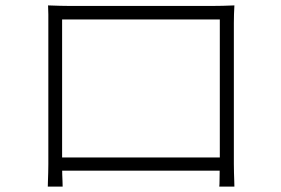

<svg xmlns="http://www.w3.org/2000/svg" viewBox="-20 -691 1040 711"><path d="M158 -671Q187 -670 204 -669.5Q221 -669 238 -669Q246 -669 277.5 -669Q309 -669 354 -669Q399 -669 452 -669Q505 -669 557 -669Q609 -669 653.5 -669Q698 -669 728 -669Q758 -669 766 -669Q781 -669 804.5 -669.5Q828 -670 848 -671Q847 -655 846.5 -638Q846 -621 846 -605Q846 -596 846 -566.5Q846 -537 846 -494.5Q846 -452 846 -402Q846 -352 846 -302.5Q846 -253 846 -211.5Q846 -170 846 -142.5Q846 -115 846 -110Q846 -100 846 -84Q846 -68 846.5 -50.5Q847 -33 847.5 -19.5Q848 -6 848 0H792Q793 -7 793 -23Q793 -39 793.5 -58.5Q794 -78 794 -94Q794 -99 794 -130Q794 -161 794 -208.5Q794 -256 794 -311Q794 -366 794 -420.5Q794 -475 794 -520Q794 -565 794 -592Q794 -619 794 -619H210Q210 -619 210 -592Q210 -565 210 -520.5Q210 -476 210 -422Q210 -368 210 -313Q210 -258 210 -211Q210 -164 210 -132.5Q210 -101 210 -94Q210 -85 210 -71.5Q210 -58 210.5 -44.5Q211 -31 211.5 -18.5Q212 -6 212 0H157Q157 -6 157.5 -20Q158 -34 158.5 -51Q159 -68 159 -83.5Q159 -99 159 -110Q159 -116 159 -144.5Q159 -173 159 -216Q159 -259 159 -309Q159 -359 159 -408.5Q159 -458 159 -500.5Q159 -543 159 -571Q159 -599 159 -605Q159 -620 159 -637.5Q159 -655 158 -671ZM816 -108V-59H188V-108Z"/></svg>

Font: Noto Sans JP Thin Light
Style: Regular
Weight: 300
Version: Version 2.004-H2;hotconv 1.0.118;makeotfexe 2.5.65603